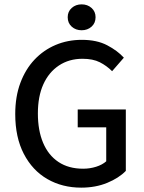

<svg xmlns="http://www.w3.org/2000/svg" viewBox="-20 -850 663 882"><path d="M353 12Q266 12 197.5 -27.5Q129 -67 89.5 -143Q50 -219 50 -326Q50 -406 73.5 -469Q97 -532 138.5 -576Q180 -620 235.5 -643.5Q291 -667 356 -667Q425 -667 472.5 -642Q520 -617 549 -585L495 -523Q470 -548 438.5 -564Q407 -580 359 -580Q297 -580 250.5 -549Q204 -518 179 -462.5Q154 -407 154 -329Q154 -251 178 -194Q202 -137 248.5 -106Q295 -75 362 -75Q393 -75 421.5 -84Q450 -93 468 -109V-265H337V-347H558V-65Q526 -32 472.5 -10Q419 12 353 12ZM355 -711Q328 -711 309.5 -727.5Q291 -744 291 -771Q291 -797 309.5 -813.5Q328 -830 355 -830Q382 -830 400.5 -813.5Q419 -797 419 -771Q419 -744 400.5 -727.5Q382 -711 355 -711Z"/></svg>

Font: Mada Medium
Style: Regular
Weight: 500
Designer: Khaled Hosny
Version: Version 1.5